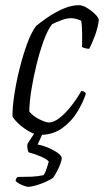

<svg xmlns="http://www.w3.org/2000/svg" viewBox="-20 -520 401 740"><path d="M133 0Q117 0 95 -12Q73 -24 54 -41Q35 -58 28 -72Q28 -108 35.5 -157Q43 -206 56 -257.5Q69 -309 85 -352.5Q101 -396 119 -420Q136 -434 163.5 -453Q191 -472 223 -486Q255 -500 284 -500Q298 -500 315.5 -489.5Q333 -479 346.5 -465.5Q360 -452 361 -443Q357 -412 345.5 -381.5Q334 -351 324 -332Q309 -332 296 -339Q297 -362 296.5 -393.5Q296 -425 293 -440Q283 -445 272 -447.5Q261 -450 254 -450Q238 -450 217.5 -442.5Q197 -435 181 -427Q164 -406 148.5 -363.5Q133 -321 120.5 -270Q108 -219 100.5 -171Q93 -123 93 -90Q109 -71 133 -59.5Q157 -48 168 -48Q188 -48 211.5 -67Q235 -86 256.5 -114Q278 -142 293 -169Q307 -169 311 -159Q300 -125 277.5 -88Q255 -51 219 -25.5Q183 0 133 0ZM90 200Q80 200 61.5 191.5Q43 183 40 176Q41 171 43 168Q45 165 47 162Q78 162 102 161Q126 160 148 155Q155 145 160 129Q165 113 168 103Q161 93 135.5 82.5Q110 72 90 67Q88 63 86 53.5Q84 44 86 34Q96 19 107 2Q118 -15 134 -37H159L125 37Q147 41 168.5 50.5Q190 60 204 70.5Q218 81 218 90Q218 97 212.5 112Q207 127 198.5 142.5Q190 158 184 166Q160 181 131.5 190.5Q103 200 90 200Z"/></svg>

Font: Texturina 72pt 72pt ExtraLight
Style: Italic
Weight: 200
Italic angle: -11°
Designer: Guillermo Torres Carreño
Foundry: Omnibus-Type
Version: Version 1.002; ttfautohint (v1.8.3)